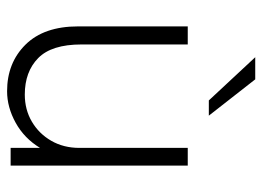

<svg xmlns="http://www.w3.org/2000/svg" viewBox="-119 -611 740 542"><g transform="rotate(90 251.0 -340.0)"><path d="M141.5 -690.5H204L306.5 -559.5H263.5ZM105.5 -200Q105.5 -115.5 144 -77.8Q182.5 -40 247 -40Q289.5 -40 323.5 -60Q357.5 -80 377.5 -114.8Q397.5 -149.5 397.5 -194.5V-500H447.5V0H397.5V-83Q370.5 -38.5 326.5 -14.2Q282.5 10 237.5 10Q157.5 10 106 -42Q54.5 -94 54.5 -190.5V-500H105.5Z"/></g></svg>

Font: Overused Grotesk Light
Style: Regular
Weight: 300
Version: Version 0.004